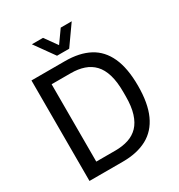

<svg xmlns="http://www.w3.org/2000/svg" viewBox="-201 -1003 1056 1135"><g transform="rotate(-30 327.0 -435.0)"><path d="M77 0V-686H306Q404 -686 471 -650.5Q538 -615 572.5 -539.5Q607 -464 607 -344Q607 -225 572.5 -149Q538 -73 470.5 -36.5Q403 0 305 0ZM169 -79H300Q349 -79 388.5 -92Q428 -105 455.5 -133.5Q483 -162 498 -209.5Q513 -257 513 -326V-356Q513 -426 498.5 -474Q484 -522 456.5 -551Q429 -580 389.5 -593.5Q350 -607 300 -607H169ZM186 -870H262L343 -757L302 -756L383 -870H458L364 -737H281Z"/></g></svg>

Font: Archivo SemiCondensed
Style: Regular
Weight: 400
Width: 4
Designer: Hector Gatti
Foundry: Omnibus-Type
Version: Version 2.001